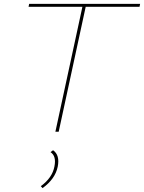

<svg xmlns="http://www.w3.org/2000/svg" viewBox="-20 -678 741 988"><path d="M701 -658 698 -643H421L282 0H265L404 -643H127L130 -658ZM253 95Q289 120 277 180Q264 243 199 290L190 280Q249 237 260 179Q271 125 240 105Z"/></svg>

Font: EauTestText Thin
Style: Italic
Weight: 250
Italic angle: -12°
Designer: Christian Thalmann (Catharsis Fonts)
Version: Version 0.001;PS 000.001;hotconv 1.0.88;makeotf.lib2.5.64775